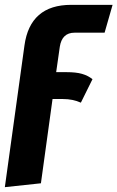

<svg xmlns="http://www.w3.org/2000/svg" viewBox="-48 -551 485 793"><path d="M199 -358 184 -253H227Q266 -253 290.5 -246Q315 -239 334 -224L286 -127Q253 -142 212 -142H169L121 206L-28 222L53 -363Q76 -531 246 -531H417L384 -416H260Q208 -416 199 -358Z"/></svg>

Font: Fira Sans Extra Condensed
Style: Bold Italic
Weight: 700
Width: 3
Italic angle: -8°
Designer: Carrois Corporate & Edenspiekermann AG
Foundry: Carrois Corporate GbR & Edenspiekermann AG
Version: Version 4.203